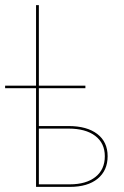

<svg xmlns="http://www.w3.org/2000/svg" viewBox="-21 -731 485 751"><path d="M400 -120Q400 -64 361 -32Q322 0 252 0H120V-386H-1V-396H120V-711H131V-396H313V-386H131V-238H247Q319 -238 359.5 -207Q400 -176 400 -120ZM389 -120Q389 -171 351.5 -199.5Q314 -228 247 -228H131V-10H252Q316 -10 352.5 -39Q389 -68 389 -120Z"/></svg>

Font: Ysabeau Hairline
Style: Regular
Weight: 100
Designer: Christian Thalmann (Catharsis Fonts)
Version: Version 0.003